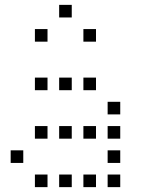

<svg xmlns="http://www.w3.org/2000/svg" viewBox="-20 -796 640 792"><path d="M225 -776Q224 -776 224 -776Q224 -776 224 -775V-725Q224 -724 224 -724Q224 -724 225 -724H275Q276 -724 276 -724Q276 -724 276 -725V-775Q276 -776 276 -776Q276 -776 275 -776ZM125 -676Q124 -676 124 -676Q124 -676 124 -675V-625Q124 -624 124 -624Q124 -624 125 -624H175Q176 -624 176 -624Q176 -624 176 -625V-675Q176 -676 176 -676Q176 -676 175 -676ZM325 -676Q324 -676 324 -676Q324 -676 324 -675V-625Q324 -624 324 -624Q324 -624 325 -624H375Q376 -624 376 -624Q376 -624 376 -625V-675Q376 -676 376 -676Q376 -676 375 -676ZM125 -476Q124 -476 124 -476Q124 -476 124 -475V-425Q124 -424 124 -424Q124 -424 125 -424H175Q176 -424 176 -424Q176 -424 176 -425V-475Q176 -476 176 -476Q176 -476 175 -476ZM225 -476Q224 -476 224 -476Q224 -476 224 -475V-425Q224 -424 224 -424Q224 -424 225 -424H275Q276 -424 276 -424Q276 -424 276 -425V-475Q276 -476 276 -476Q276 -476 275 -476ZM325 -476Q324 -476 324 -476Q324 -476 324 -475V-425Q324 -424 324 -424Q324 -424 325 -424H375Q376 -424 376 -424Q376 -424 376 -425V-475Q376 -476 376 -476Q376 -476 375 -476ZM425 -376Q424 -376 424 -376Q424 -376 424 -375V-325Q424 -324 424 -324Q424 -324 425 -324H475Q476 -324 476 -324Q476 -324 476 -325V-375Q476 -376 476 -376Q476 -376 475 -376ZM125 -276Q124 -276 124 -276Q124 -276 124 -275V-225Q124 -224 124 -224Q124 -224 125 -224H175Q176 -224 176 -224Q176 -224 176 -225V-275Q176 -276 176 -276Q176 -276 175 -276ZM225 -276Q224 -276 224 -276Q224 -276 224 -275V-225Q224 -224 224 -224Q224 -224 225 -224H275Q276 -224 276 -224Q276 -224 276 -225V-275Q276 -276 276 -276Q276 -276 275 -276ZM325 -276Q324 -276 324 -276Q324 -276 324 -275V-225Q324 -224 324 -224Q324 -224 325 -224H375Q376 -224 376 -224Q376 -224 376 -225V-275Q376 -276 376 -276Q376 -276 375 -276ZM425 -276Q424 -276 424 -276Q424 -276 424 -275V-225Q424 -224 424 -224Q424 -224 425 -224H475Q476 -224 476 -224Q476 -224 476 -225V-275Q476 -276 476 -276Q476 -276 475 -276ZM25 -176Q24 -176 24 -176Q24 -176 24 -175V-125Q24 -124 24 -124Q24 -124 25 -124H75Q76 -124 76 -124Q76 -124 76 -125V-175Q76 -176 76 -176Q76 -176 75 -176ZM425 -176Q424 -176 424 -176Q424 -176 424 -175V-125Q424 -124 424 -124Q424 -124 425 -124H475Q476 -124 476 -124Q476 -124 476 -125V-175Q476 -176 476 -176Q476 -176 475 -176ZM125 -76Q124 -76 124 -76Q124 -76 124 -75V-25Q124 -24 124 -24Q124 -24 125 -24H175Q176 -24 176 -24Q176 -24 176 -25V-75Q176 -76 176 -76Q176 -76 175 -76ZM225 -76Q224 -76 224 -76Q224 -76 224 -75V-25Q224 -24 224 -24Q224 -24 225 -24H275Q276 -24 276 -24Q276 -24 276 -25V-75Q276 -76 276 -76Q276 -76 275 -76ZM325 -76Q324 -76 324 -76Q324 -76 324 -75V-25Q324 -24 324 -24Q324 -24 325 -24H375Q376 -24 376 -24Q376 -24 376 -25V-75Q376 -76 376 -76Q376 -76 375 -76ZM425 -76Q424 -76 424 -76Q424 -76 424 -75V-25Q424 -24 424 -24Q424 -24 425 -24H475Q476 -24 476 -24Q476 -24 476 -25V-75Q476 -76 476 -76Q476 -76 475 -76Z"/></svg>

Font: Doto
Style: Regular
Weight: 400
Monospace: yes
Version: Version 1.000